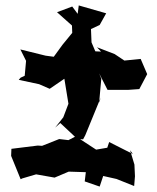

<svg xmlns="http://www.w3.org/2000/svg" viewBox="-20 -649 577 707"><path d="M331 -460 317 -493 315 -542 347 -557 371 -600 270 -629 266 -598 246 -625 190 -604 245 -555 246 -528 210 -484 178 -440 148 -444 55 -467 76 -425 71 -370 56 -363 49 -355 124 -339 163 -322 217 -359 232 -267 213 -217 183 -179 202 -196 265 -137 286 -136 294 -151C313 -197 332 -244 351 -290L345 -271L353 -359L345 -379L376 -318H451L493 -321L522 -376L498 -432L438 -426L402 -450L337 -475L352 -459ZM477 0 475 -43 459 -96 469 -82 382 -126 375 -105 334 -98 259 -147 232 -133 198 -137 135 -112 119 -113 22 -101 21 -75 56 11 62 8 113 -7 181 5 233 -17 296 -15 292 19 347 38 360 -1 409 10 474 36Z"/></svg>

Font: Asimov Aggro
Style: Medium
Weight: 500
Designer: Google
Version: Version 2.000980; 2014